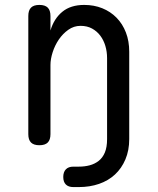

<svg xmlns="http://www.w3.org/2000/svg" viewBox="-20 -580 640 780"><path d="M237 139Q237 119 247.5 108Q258 97 278 97H300Q324 97 344.5 91.5Q365 86 381 73.5Q397 61 406 39.5Q415 18 415 -15V-344Q415 -370 408 -393.5Q401 -417 387.5 -435Q374 -453 354 -464Q334 -475 307 -475Q280 -475 257.5 -459Q235 -443 219 -419.5Q203 -396 194 -368Q185 -340 185 -316V-35Q185 -12 174 -1Q163 10 140 10Q117 10 106 -1Q95 -12 95 -35V-515Q95 -538 106 -549Q117 -560 140 -560Q163 -560 174 -549Q185 -538 185 -515V-456Q199 -504 233 -532Q267 -560 322 -560Q362 -560 395.5 -546.5Q429 -533 453.5 -508Q478 -483 491.5 -448Q505 -413 505 -370V-15Q505 31 489.5 67.5Q474 104 447 129Q420 154 382.5 167Q345 180 300 180H278Q258 180 247.5 169.5Q237 159 237 139Z"/></svg>

Font: Maple Mono NF CN
Style: Regular
Weight: 400
Monospace: yes
Designer: subframe7536
Version: Version 7.000